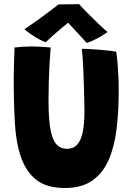

<svg xmlns="http://www.w3.org/2000/svg" viewBox="-20 -903 646 938"><path d="M297 15.5Q208 15.5 157.2 -24.5Q106.5 -64.5 81.5 -138.5Q58.5 -205 52.8 -300.2Q47 -395.5 47 -515.5Q47 -534 47.5 -554Q48 -574 48.5 -594.8Q49 -615.5 49.8 -635Q50.5 -654.5 51 -671Q71.5 -673.5 92.5 -674.8Q113.5 -676 132.5 -676Q158 -676 183 -674.5Q208 -673 227.5 -671Q224.5 -633.5 222 -589.5Q219.5 -545.5 218.2 -499.8Q217 -454 217 -411Q217 -361 220 -322.2Q223 -283.5 229.5 -256Q239 -215 258 -195.5Q277 -176 307 -176Q340 -176 358.8 -198.5Q377.5 -221 385 -262Q392.5 -303 392.5 -357.5Q392.5 -377.5 391.8 -409.2Q391 -441 390 -478.2Q389 -515.5 387.5 -552Q386 -588.5 384 -618.2Q382 -648 380 -664.5Q400 -664.5 426.2 -662.8Q452.5 -661 478.2 -659Q504 -657 523 -654.5Q542 -652 547.5 -650.5Q552 -624 554.5 -592.8Q557 -561.5 558.5 -528Q560 -494.5 560 -461Q560 -361.5 549.8 -275Q539.5 -188.5 511.5 -123.2Q483.5 -58 431.5 -21.2Q379.5 15.5 297 15.5ZM366 -883Q385 -862 412 -834.8Q439 -807.5 465 -783Q491 -758.5 505.5 -746.5Q480.5 -728.5 453 -714.2Q425.5 -700 404 -693Q391 -707.5 376.2 -723.5Q361.5 -739.5 347 -755Q332.5 -770.5 321.8 -782.2Q311 -794 307 -798.5H321Q316 -794.5 302.8 -783.8Q289.5 -773 272 -758.2Q254.5 -743.5 236.2 -727.2Q218 -711 203 -696.5Q189.5 -701 170 -711.8Q150.5 -722.5 131.5 -735.5Q112.5 -748.5 99.5 -760Q129.5 -780 164.5 -805.2Q199.5 -830.5 227.8 -852Q256 -873.5 266 -881.5Q274.5 -881.5 294.2 -881.8Q314 -882 334.8 -882.2Q355.5 -882.5 366 -883Z"/></svg>

Font: Grandstander Thin
Style: Bold
Weight: 700
Version: Version 1.200